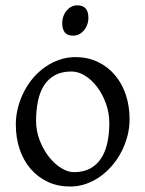

<svg xmlns="http://www.w3.org/2000/svg" viewBox="-20 -682 543 717"><path d="M388.2 -222.2Q388.2 -260.7 375.5 -295.7Q362.8 -330.6 342.8 -357.2Q322.8 -383.8 297.4 -399.4Q272 -415 247.1 -415Q210 -415 184.6 -400.9Q159.2 -386.7 143.8 -362.1Q128.4 -337.4 121.6 -303.7Q114.7 -270 114.7 -231Q114.7 -192.4 128.4 -157.5Q142.1 -122.6 162.8 -96.2Q183.6 -69.8 208.5 -54.4Q233.4 -39.1 255.9 -39.1Q290.5 -39.1 315.4 -52Q340.3 -64.9 356.4 -88.9Q372.6 -112.8 380.4 -146.5Q388.2 -180.2 388.2 -222.2ZM463.9 -236.8Q463.9 -204.1 455.6 -172.9Q447.3 -141.6 432.6 -113.8Q418 -85.9 397.5 -62.3Q377 -38.6 352.3 -21.5Q327.6 -4.4 299.8 5.1Q272 14.6 242.2 14.6Q195.8 14.6 158.4 -2.9Q121.1 -20.5 94.5 -51.3Q67.9 -82 53.5 -124.5Q39.1 -167 39.1 -216.8Q39.1 -249 47.1 -280.3Q55.2 -311.5 69.6 -339.6Q84 -367.7 104.2 -391.4Q124.5 -415 149.2 -432.1Q173.8 -449.2 202.4 -459Q231 -468.8 261.2 -468.8Q307.1 -468.8 344.5 -451.2Q381.8 -433.6 408.4 -402.6Q435.1 -371.6 449.5 -329.1Q463.9 -286.6 463.9 -236.8ZM310.1 -615.7Q310.1 -602.1 305.7 -589.8Q301.3 -577.6 293.7 -568.6Q286.1 -559.6 275.9 -554.2Q265.6 -548.8 253.4 -548.8Q231.4 -548.8 221.9 -561Q212.4 -573.2 212.4 -595.7Q212.4 -609.4 216.8 -621.6Q221.2 -633.8 229 -642.8Q236.8 -651.9 246.8 -657Q256.8 -662.1 268.6 -662.1Q310.1 -662.1 310.1 -615.7Z"/></svg>

Font: Gentium Kaktovik
Style: Regular
Weight: 400
Designer: J. Victor Gaultney and Annie Olsen
Foundry: SIL International
Version: Version 1.102; 2013; Maintenance release